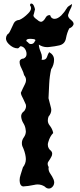

<svg xmlns="http://www.w3.org/2000/svg" viewBox="-20 -1039 449 1084"><path d="M93.8 -1.5Q93.8 -2 91.8 -10.3Q90.8 -15.6 90.8 -22Q90.8 -36.6 96.7 -53.7Q104.5 -78.6 109.4 -94.2Q126 -115.2 126 -140.6Q126 -147 125 -153.3Q121.1 -182.6 106.4 -213.4Q103.5 -219.2 103.5 -231.4Q103.5 -248 114.3 -263.2Q126 -279.3 126 -297.4Q126 -301.3 124 -312.5Q121.1 -329.6 110.4 -346.2Q101.6 -361.3 99.6 -379.4Q98.6 -387.7 102.5 -396.5Q106.4 -404.8 117.2 -412.6Q127 -426.8 127 -439.5Q127 -443.8 126 -448.2Q123 -455.6 111.3 -480.5Q106.4 -489.7 102.5 -498Q98.6 -506.3 97.7 -515.1Q107.4 -537.6 121.1 -564.5Q127 -575.7 127 -586.9Q127 -601.6 116.2 -614.7Q113.3 -629.4 101.6 -652.8Q90.8 -672.9 90.8 -688Q90.8 -690.4 90.8 -692.4Q91.8 -699.2 97.7 -703.6Q102.5 -708 113.3 -708.5Q129.9 -716.3 129.9 -733.9Q129.9 -738.8 128.9 -744.6Q123 -769 104.5 -776.4Q95.7 -779.8 92.8 -775.9Q85 -766.1 80.1 -766.1Q80.1 -766.1 79.1 -766.1Q53.7 -766.1 29.3 -790.5Q13.7 -806.2 13.7 -822.3Q13.7 -832.5 20.5 -843.3Q29.3 -849.1 34.2 -857.9Q39.1 -866.7 43 -876Q50.8 -893.6 58.6 -909.2Q67.4 -924.8 89.8 -926.8Q113.3 -937 138.7 -962.9Q155.3 -979 155.3 -993.2Q155.3 -1001.5 149.4 -1009.3Q150.4 -1019 156.2 -1019Q158.2 -1019 161.1 -1018.1Q170.9 -1014.6 177.7 -986.8Q170.9 -957 168.9 -953.1Q168.9 -952.1 168.9 -950.7Q168.9 -941.9 190.4 -927.2Q199.2 -918.9 206.1 -917Q211.9 -915 216.8 -917Q228.5 -922.4 237.3 -939Q245.1 -953.6 259.8 -953.6Q260.7 -953.6 262.7 -953.6Q266.6 -941.9 273.4 -937Q280.3 -932.1 288.1 -932.6Q305.7 -932.6 326.2 -952.1Q345.7 -972.2 353.5 -987.8Q360.4 -995.1 360.4 -998Q360.4 -1000 386.7 -1016.6Q385.7 -1005.4 382.8 -998.5Q378.9 -990.2 375 -982.4Q372.1 -978 364.3 -954.6Q364.3 -953.1 364.3 -951.2Q364.3 -939.5 381.8 -925.8Q395.5 -914.6 395.5 -903.8Q395.5 -900.9 393.6 -897.9Q387.7 -884.8 371.1 -878.9Q358.4 -855 352.5 -822.8Q346.7 -790 314.5 -782.7Q292 -777.3 255.9 -773.4Q251 -772.9 246.1 -772.9Q220.7 -772.9 199.2 -787.1Q200.2 -767.6 210 -745.1Q216.8 -730 216.8 -715.8Q216.8 -708.5 214.8 -701.7Q217.8 -701.2 221.7 -701.2Q239.3 -701.2 245.1 -716.8Q251 -735.4 257.8 -744.6Q285.2 -729 285.2 -701.7Q285.2 -673.3 268.6 -647.5Q259.8 -607.4 257.8 -566.4Q255.9 -525.4 253.9 -484.4Q260.7 -458 267.6 -431.2Q269.5 -424.3 269.5 -418Q269.5 -398.9 253.9 -380.4Q250 -369.1 250 -358.9Q250 -343.8 259.8 -331.5Q276.4 -311 280.3 -288.1Q261.7 -269 252.9 -237.8Q250 -229.5 250 -222.2Q250 -200.7 269.5 -186Q275.4 -177.7 274.4 -169.9Q274.4 -162.1 270.5 -155.3Q263.7 -141.6 253.9 -127.9Q249 -121.6 249 -113.8Q249 -105.5 254.9 -95.7Q253.9 -92.3 253.9 -88.9Q253.9 -72.8 263.7 -59.1Q275.4 -42.5 282.2 -26.4Q286.1 -17.1 286.1 -8.3Q286.1 1 280.3 10.7Q269.5 25.4 256.8 25.4Q255.9 25.4 254.9 25.4Q243.2 25.4 232.4 14.2Q213.9 2.4 192.4 2.4Q182.6 2.4 172.9 4.9Q139.6 12.2 109.4 13.7Q99.6 10.3 96.7 4.4Q95.7 2.4 93.8 -1.5ZM175.8 -804.7Q188.5 -817.9 160.2 -819.3Q155.3 -819.8 151.4 -819.8Q131.8 -819.8 128.9 -812Q127.9 -809.6 129.9 -806.6Q131.8 -803.7 137.7 -800.3Q145.5 -788.6 158.2 -790.5Q170.9 -792.5 175.8 -804.7Z"/></svg>

Font: Brazier Flame
Style: Regular
Weight: 400
Designer: Walter E Stewart
Version: 0.1